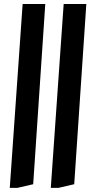

<svg xmlns="http://www.w3.org/2000/svg" viewBox="-20 -713 477 955"><path d="M28.6 221.5 92.6 -693H205.2L145.1 203.3L66.5 221.5ZM232.7 221.5 296.7 -693H409.4L349.2 203.3L270.6 221.5Z"/></svg>

Font: Ancizar Serif Light
Style: Italic
Weight: 300
Italic angle: -4°
Designer: Cesar Puertas, Viviana Monsalve, Julian Moncada, Julian Prieto, Jose Castro, Felipe Aragon, Mariel Hernandez, Sara Alarc
Version: Version 8.100